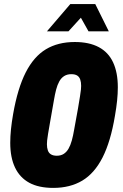

<svg xmlns="http://www.w3.org/2000/svg" viewBox="-20 -905 598 937"><path d="M240 12Q169 12 123 -13Q77 -38 53.5 -87Q30 -136 30 -208Q30 -239 33.5 -273.5Q37 -308 44 -348Q66 -474 105.5 -551.5Q145 -629 204 -664.5Q263 -700 345 -700Q415 -700 462 -675Q509 -650 532 -600.5Q555 -551 555 -479Q555 -448 551.5 -414Q548 -380 541 -340Q520 -214 480.5 -136.5Q441 -59 381.5 -23.5Q322 12 240 12ZM257 -145Q277 -145 291 -154Q305 -163 314.5 -179.5Q324 -196 330.5 -219.5Q337 -243 342 -273Q354 -336 360.5 -375Q367 -414 370.5 -435.5Q374 -457 375 -468Q376 -479 376 -486Q376 -504 371.5 -517Q367 -530 356.5 -536.5Q346 -543 328 -543Q308 -543 293.5 -534Q279 -525 269.5 -508Q260 -491 254 -468Q248 -445 243 -415Q232 -352 225 -312.5Q218 -273 214.5 -251.5Q211 -230 210 -219.5Q209 -209 209 -201Q209 -184 213.5 -171Q218 -158 229 -151.5Q240 -145 257 -145ZM209 -752 323 -885H445L511 -752H412L361 -843H397L314 -752Z"/></svg>

Font: Archivo ExtraCondensed Black
Style: Italic
Weight: 900
Width: 2
Italic angle: -10°
Designer: Hector Gatti
Foundry: Omnibus-Type
Version: Version 2.001